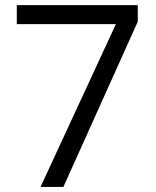

<svg xmlns="http://www.w3.org/2000/svg" viewBox="-20 -734 612 754"><path d="M139.2 0 435.1 -639.2H45.9V-713.9H521V-648.9L229 0Z"/></svg>

Font: f07869316
Style: Regular
Weight: 400
Foundry: Ascender Corporation
Version: Version 1.10